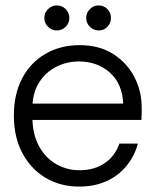

<svg xmlns="http://www.w3.org/2000/svg" viewBox="-20 -674 566 706"><path d="M271 12Q201 12 147 -20.5Q93 -53 62 -111.5Q31 -170 31 -249Q31 -328 61.5 -386Q92 -444 147 -476Q202 -508 273 -508Q345 -508 396 -475.5Q447 -443 474 -391Q501 -339 501 -279Q501 -269 501 -258Q501 -247 500 -233H85V-293H433Q430 -366 384 -407Q338 -448 270 -448Q225 -448 186 -428Q147 -408 123 -369.5Q99 -331 99 -274V-247Q99 -180 124 -135.5Q149 -91 188.5 -69.5Q228 -48 271 -48Q327 -48 365 -74Q403 -100 419 -146H487Q475 -101 446 -65Q417 -29 373 -8.5Q329 12 271 12ZM189 -562Q170 -562 156.5 -575.5Q143 -589 143 -608Q143 -627 156.5 -640.5Q170 -654 189 -654Q208 -654 221.5 -640.5Q235 -627 235 -608Q235 -589 221.5 -575.5Q208 -562 189 -562ZM343 -562Q324 -562 310.5 -575.5Q297 -589 297 -608Q297 -627 310.5 -640.5Q324 -654 343 -654Q362 -654 375 -640.5Q388 -627 388 -608Q388 -589 375 -575.5Q362 -562 343 -562Z"/></svg>

Font: DM Sans 36pt Light
Style: Regular
Weight: 300
Designer: Colophon Foundry, Jonny Pinhorn
Foundry: Colophon Foundry
Version: Version 4.004;gftools[0.9.30]